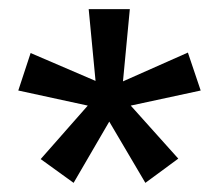

<svg xmlns="http://www.w3.org/2000/svg" viewBox="-20 -759 479 420"><path d="M298 -359 219 -493 141 -359 69 -411 172 -528 20 -561 47 -643 189 -582 174 -739H264L249 -581L391 -644L419 -561L266 -528L370 -412Z"/></svg>

Font: Trujillo
Style: Regular
Weight: 400
Designer: Fira Sans original fonts by bBox Type GmbH, Carrois Corporate GbR, & Edenspiekermann AG / Changes by Cristiano Sobral
Foundry: Fira Sans original fonts by bBox Type GmbH, Carrois Corporate GbR, & Edenspiekermann AG / Changes by Cristiano Sobral
Version: Version 4.301;October 17, 2021;FontCreator 14.0.0.2814 64-bi